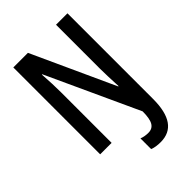

<svg xmlns="http://www.w3.org/2000/svg" viewBox="-265 -815 1116 1116"><g transform="rotate(-45 292.5 -257.5)"><path d="M369 199Q350 199 333 196.5Q316 194 301 188V100Q313 105 327 107.5Q341 110 357 110Q390 110 405.5 84Q421 58 421 -2L161 -567H158Q164 -481 164 -417V0H70V-714H190L423 -205H426Q424 -250 422.5 -287Q421 -324 421 -354V-714H515V-10Q515 199 369 199Z"/></g></svg>

Font: Noto Sans Georgian ExtraCondensed Medium
Style: Regular
Weight: 500
Width: 2
Designer: Monotype Design Team, Akaki Razmadze
Foundry: Google LLC
Version: Version 2.005; ttfautohint (v1.8.4.7-5d5b)